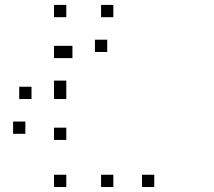

<svg xmlns="http://www.w3.org/2000/svg" viewBox="-20 -795 873 782"><path d="M250 -466.7V-416.7H200V-466.7ZM416.7 -633.3V-583.3H366.7V-633.3ZM275 -608.3V-558.3H225V-608.3ZM441.7 -775V-725H391.7V-775ZM608.3 -83.3V-33.3H558.3V-83.3ZM441.7 -83.3V-33.3H391.7V-83.3ZM250 -83.3V-33.3H200V-83.3ZM250 -275V-225H200V-275ZM83.3 -300V-250H33.3V-300ZM250 -441.7V-391.7H200V-441.7ZM108.3 -441.7V-391.7H58.3V-441.7ZM250 -608.3V-558.3H200V-608.3ZM250 -775V-725H200V-775Z"/></svg>

Font: 0xA000-Boxes
Style: Boxes
Weight: 400
Version: Version 0.1